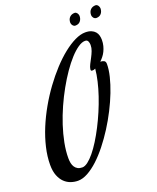

<svg xmlns="http://www.w3.org/2000/svg" viewBox="-203 -993 990 1209"><g transform="rotate(-20 292.5 -388.5)"><path d="M550.8 -670.9Q550.8 -649.4 545.9 -630.9Q541 -612.3 533.2 -596.4Q525.4 -580.6 515.1 -567.9Q504.9 -555.2 494.1 -544.9Q507.8 -544.9 518.3 -539.6Q528.8 -534.2 528.8 -517.1Q528.8 -481 517.6 -434.6Q506.3 -388.2 486.6 -337.2Q466.8 -286.1 439.7 -232.9Q412.6 -179.7 380.9 -129.9Q349.1 -80.1 314.2 -36.1Q279.3 7.8 243.7 40.8Q208 73.7 173.1 92.8Q138.2 111.8 106.9 111.8Q83.5 111.8 59.8 103.8Q36.1 95.7 17.3 77.6Q-1.5 59.6 -13.2 30Q-24.9 0.5 -24.9 -42Q-24.9 -97.7 -10.7 -158Q3.4 -218.3 28.3 -278.6Q53.2 -338.9 86.4 -397.2Q119.6 -455.6 158 -508.1Q196.3 -560.5 237.5 -605.2Q278.8 -649.9 319.3 -682.1Q359.9 -714.4 397.9 -732.7Q436 -751 467.8 -751Q492.2 -751 508.3 -743.9Q524.4 -736.8 533.9 -725.6Q543.5 -714.4 547.1 -700Q550.8 -685.5 550.8 -670.9ZM161.1 42Q177.7 42 198.5 26.4Q219.2 10.7 241.7 -16.6Q264.2 -43.9 287.4 -81.1Q310.5 -118.2 332.5 -160.9Q354.5 -203.6 374.3 -250Q394 -296.4 409.7 -342.8Q425.3 -389.2 435.5 -433.1Q445.8 -477.1 449.2 -515.1Q443.8 -512.2 439 -511Q434.1 -509.8 431.2 -509.8Q424.3 -509.8 421.6 -511.2Q418.9 -512.7 418.9 -521Q420.9 -535.6 429.7 -552.7Q438.5 -569.8 448.2 -588.1Q458 -606.4 465.6 -626Q473.1 -645.5 473.1 -665Q473.1 -678.7 468 -689.9Q462.9 -701.2 448.2 -701.2Q427.2 -701.2 401.1 -683.3Q375 -665.5 346.4 -634.3Q317.9 -603 288.3 -560.3Q258.8 -517.6 231 -467.8Q203.1 -418 178.7 -363.3Q154.3 -308.6 136.2 -253.4Q118.2 -198.2 107.7 -144.5Q97.2 -90.8 97.2 -43Q97.2 -24.9 100.3 -9.5Q103.5 5.9 111.1 17.3Q118.7 28.8 130.9 35.4Q143.1 42 161.1 42ZM470.2 -860.8Q470.2 -840.3 458.7 -826.2Q447.3 -812 425.3 -812Q419.4 -812 414.8 -814.9Q410.2 -817.9 407 -822Q403.8 -826.2 402.1 -831.1Q400.4 -835.9 400.4 -839.8Q400.4 -862.8 413.3 -876Q426.3 -889.2 447.3 -889.2Q452.6 -889.2 456.8 -886.2Q460.9 -883.3 463.9 -879.2Q466.8 -875 468.5 -870.1Q470.2 -865.2 470.2 -860.8ZM610.4 -860.8Q610.4 -840.3 598.9 -826.2Q587.4 -812 565.4 -812Q559.6 -812 554.7 -814.9Q549.8 -817.9 546.6 -822Q543.5 -826.2 541.7 -831.1Q540 -835.9 540 -839.8Q540 -862.8 553 -876Q565.9 -889.2 587.4 -889.2Q592.3 -889.2 596.7 -886.2Q601.1 -883.3 604 -879.2Q606.9 -875 608.6 -870.1Q610.4 -865.2 610.4 -860.8Z"/></g></svg>

Font: Mervale Script
Style: Regular
Weight: 400
Designer: Astigmatic (AOETI)
Foundry: Astigmatic (AOETI)
Version: Version 1.000